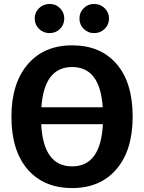

<svg xmlns="http://www.w3.org/2000/svg" viewBox="-20 -938 731 974"><path d="M231 -770Q200 -770 178 -791.5Q156 -813 156 -844Q156 -875 178 -896.5Q200 -918 231 -918Q263 -918 284.5 -896.5Q306 -875 306 -844Q306 -813 284.5 -791.5Q263 -770 231 -770ZM457 -770Q426 -770 404.5 -791.5Q383 -813 383 -844Q383 -875 404.5 -896.5Q426 -918 457 -918Q489 -918 511 -896.5Q533 -875 533 -844Q533 -813 511 -791.5Q489 -770 457 -770ZM346 -708Q490 -708 571.5 -613.5Q653 -519 653 -346Q653 -176 571 -80Q489 16 346 16Q202 16 120 -79Q38 -174 38 -346Q38 -515 120.5 -611.5Q203 -708 346 -708ZM190 -394H501Q488 -598 346 -598Q204 -598 190 -394ZM346 -94Q491 -94 502 -308H189Q200 -94 346 -94Z"/></svg>

Font: Fira Sans SemiBold
Style: Regular
Weight: 600
Designer: bBox Type GmbH & Carrois Corporate GbR & Edenspiekermann AG
Foundry: bBox Type GmbH & Carrois Corporate GbR & Edenspiekermann AG
Version: Version 4.301;PS 004.301;hotconv 1.0.88;makeotf.lib2.5.64775